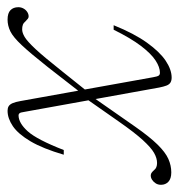

<svg xmlns="http://www.w3.org/2000/svg" viewBox="-36 -484 496 533"><g transform="rotate(-90 212.5 -218.0)"><path d="M220.5 -219 208 -207.5 127 -91.5Q99 -51.5 77.5 -29.5Q56 -7.5 37.5 0.8Q19 9 0 9Q-17.5 9 -26 1Q-34.5 -7 -34.5 -19.5Q-34.5 -28 -30.5 -34.2Q-26.5 -40.5 -20.8 -44.2Q-15 -48 -8.5 -48Q-4 -48 -0.5 -45.2Q3 -42.5 6.5 -38.5Q9.5 -34.5 14.5 -32.5Q19.5 -30.5 26 -30.5Q39.5 -30.5 54 -38.8Q68.5 -47 89.8 -70.2Q111 -93.5 142 -138L208.5 -233L222.5 -244L292.5 -334Q330.5 -382 353 -406Q375.5 -430 391.5 -437.8Q407.5 -445.5 424 -445.5Q442 -445.5 450.2 -437.5Q458.5 -429.5 458.5 -415.5Q458.5 -408 455 -401.5Q451.5 -395 445.5 -391Q439.5 -387 433 -387Q429.5 -387 426.8 -389Q424 -391 419.5 -395.5Q415 -401 409.8 -403Q404.5 -405 397 -405Q387.5 -405 375.8 -398Q364 -391 342.2 -367.8Q320.5 -344.5 280.5 -294ZM408.5 -151Q385.5 -94 360 -58.5Q334.5 -23 309.8 -6.5Q285 10 263 10Q255 10 249.5 6.8Q244 3.5 241 -4.2Q238 -12 235.5 -24.5L168 -398.5Q166.5 -409.5 164.2 -412.2Q162 -415 158.5 -415Q137 -415 114 -389.5Q91 -364 62 -289.5H49Q66 -347.5 86.2 -381.8Q106.5 -416 128.2 -430.8Q150 -445.5 171 -445.5Q178.5 -445.5 183.5 -442.5Q188.5 -439.5 192 -431.8Q195.5 -424 198 -409.5L264 -42Q266 -30 268.5 -26.2Q271 -22.5 276.5 -22.5Q292 -22.5 310.8 -34.8Q329.5 -47 351 -75.2Q372.5 -103.5 396 -151Z"/></g></svg>

Font: Newsreader 24pt ExtraLight
Style: Italic
Weight: 250
Italic angle: -17°
Designer: Hugues Gentile
Foundry: Production Type
Version: Version 1.003